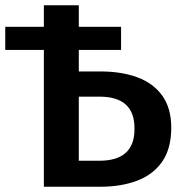

<svg xmlns="http://www.w3.org/2000/svg" viewBox="-20 -711 692 731"><path d="M362 0H147V-521H0V-609H147V-691H280V-609H441V-521H280V-439H362Q443 -439 503.5 -416.5Q564 -394 598 -346.5Q632 -299 632 -225Q632 -145 597.5 -95.5Q563 -46 502 -23Q441 0 362 0ZM358 -99Q492 -99 492 -219V-223Q492 -343 359 -343H280V-99Z"/></svg>

Font: Trujillo Medium
Style: Regular
Weight: 500
Designer: Fira Sans original fonts by bBox Type GmbH, Carrois Corporate GbR, & Edenspiekermann AG / Changes by Cristiano Sobral
Foundry: Fira Sans original fonts by bBox Type GmbH, Carrois Corporate GbR, & Edenspiekermann AG / Changes by Cristiano Sobral
Version: Version 4.301;October 17, 2021;FontCreator 14.0.0.2814 64-bi